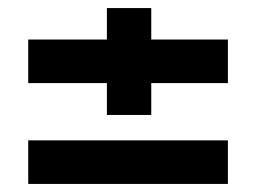

<svg xmlns="http://www.w3.org/2000/svg" viewBox="-20 -494 635 476"><path d="M545 -288H355V-209H245V-288H50V-396H245V-474H355V-396H545ZM545 -38H50V-146H545Z"/></svg>

Font: Kulim Park
Style: Bold
Weight: 700
Designer: Noponies / Dale Sattler
Foundry: Noponies
Version: Version 1.000; ttfautohint (v1.8.3)